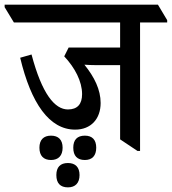

<svg xmlns="http://www.w3.org/2000/svg" viewBox="-64 -644 741 828"><path d="M260 -85C328 -85 370 -131 370 -200C370 -257 343 -312 300 -365C315 -364 333 -363 355 -363H454V-43L529 7H540V-547H657V-557L617 -624H-44V-613L-4 -547H454V-439H232L213 -401C259 -352 290 -293 290 -238C290 -195 270 -172 229 -172C172 -172 117 -239 72 -409L23 -395C70 -198 149 -85 260 -85ZM156 46C188 46 206 27 206 -7C206 -41 188 -59 156 -59C124 -59 106 -41 106 -7C106 28 124 46 156 46ZM302 46C334 46 351 27 351 -7C351 -41 334 -59 302 -59C269 -59 252 -41 252 -7C252 28 269 46 302 46ZM229 164C261 164 279 145 279 111C279 77 261 59 229 59C196 59 179 77 179 111C179 146 196 164 229 164Z"/></svg>

Font: Noto Serif Devanagari SemiCondensed Medium
Style: Regular
Weight: 500
Width: 4
Designer: Universal Thirst, Indian Type Foundry and the Monotype Design Team
Foundry: Monotype Imaging Inc.
Version: Version 2.004